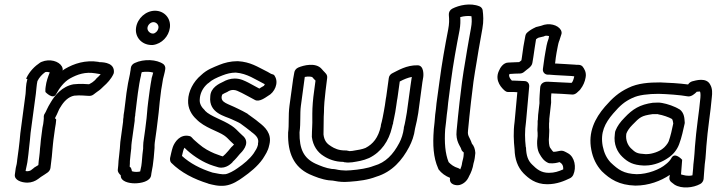

<svg xmlns="http://www.w3.org/2000/svg" viewBox="-20 -788 3139 841"><path d="M100 -442C92 -413 94 -394 92 -377L69 -204C67 -180 65 -161 62 -137C59 -118 57 -100 55 -85V-83C55 -77 52 -64 49 -52L45 -23C42 1 74 12 100 12C118 12 135 5 147 -4L159 -13C169 -19 179 -26 188 -32C194 -36 200 -44 201 -52C203 -69 205 -87 207 -102C208 -113 209 -123 210 -136C212 -151 212 -163 214 -175L221 -226C224 -239 225 -253 226 -262C226 -264 227 -267 221 -269L222 -273C232 -290 238 -310 243 -316C243 -317 245 -318 245 -319C259 -343 279 -364 305 -369C334 -372 356 -368 372 -368C378 -368 385 -370 391 -375C394 -378 401 -382 407 -387C418 -394 426 -402 434 -410C449 -423 467 -442 477 -464C479 -468 479 -473 479 -477C477 -519 419 -515 413 -516L412 -517C354 -526 305 -510 264 -486C260 -483 258 -482 254 -479C256 -485 254 -491 251 -497C238 -520 198 -532 162 -517C161 -516 157 -515 156 -514C132 -498 110 -476 96 -447C96 -446 95 -444 95 -442ZM144 -433C152 -449 164 -462 178 -472C184 -474 191 -473 198 -471C190 -451 183 -432 180 -408C178 -396 179 -387 179 -385C179 -385 212 -349 226 -376C240 -402 260 -429 286 -444C320 -463 354 -474 397 -467C407 -465 415 -464 421 -463C415 -456 410 -451 403 -445C398 -438 390 -431 384 -427C380 -424 373 -421 370 -419C356 -420 333 -422 305 -419H303C252 -410 220 -370 203 -341C187 -316 181 -297 177 -292C172 -286 171 -277 172 -271C172 -269 171 -261 171 -259C170 -249 169 -241 166 -229L159 -175C157 -157 157 -147 155 -135V-133C155 -125 153 -113 152 -102C150 -90 149 -76 148 -65C141 -61 135 -57 130 -54C129 -54 128 -52 128 -52L115 -42C114 -41 106 -38 102 -38C99 -38 95 -38 92 -39L94 -49C96 -60 100 -74 101 -86C104 -105 105 -120 107 -137C110 -161 112 -184 114 -206L137 -377C140 -401 140 -415 144 -433Z M534 -381C531 -359 527 -320 524 -300C523 -292 521 -286 521 -275C520 -270 519 -264 519 -254L507 -166C506 -157 506 -150 505 -138C503 -121 501 -95 499 -82V-80C499 -70 497 -55 496 -45C495 -34 502 -27 509 -20V-18C509 7 545 15 570 15C597 15 638 7 642 -20L643 -28C644 -37 647 -47 649 -61L651 -77C653 -90 654 -103 655 -116L657 -140V-142C657 -151 657 -158 658 -164L666 -221C668 -237 670 -256 672 -270L675 -295C677 -321 682 -364 686 -394C688 -409 692 -425 694 -442C696 -452 702 -470 704 -486C705 -494 702 -502 696 -507C667 -528 610 -531 570 -512C561 -508 554 -500 553 -490L552 -481C552 -478 550 -474 549 -463C543 -438 538 -409 534 -381ZM576 -667C570 -626 600 -593 640 -591H650C689 -596 719 -629 724 -666C730 -707 700 -741 659 -741C619 -741 582 -708 576 -667ZM584 -381C588 -408 592 -436 598 -459V-462C598 -464 601 -470 601 -472C618 -475 639 -474 651 -470C649 -460 646 -453 644 -445V-443C642 -430 638 -411 636 -394C632 -364 626 -322 624 -292L622 -270C620 -254 618 -235 616 -221L608 -164C607 -154 607 -144 607 -137L604 -112C603 -99 602 -88 601 -77L599 -61C598 -55 596 -47 594 -37C589 -36 584 -35 577 -35C571 -35 563 -36 558 -38C557 -43 555 -54 549 -57L548 -58C549 -68 549 -75 549 -83C551 -101 553 -125 555 -139V-142C555 -149 556 -157 557 -166L570 -259C570 -265 570 -271 571 -277C571 -278 572 -279 572 -280C572 -286 573 -292 574 -300C577 -322 581 -361 584 -381ZM626 -667C628 -680 640 -691 652 -691C665 -691 676 -679 674 -666C672 -653 662 -643 652 -641H648C636 -642 624 -654 626 -667Z M725 -96C724 -90 725 -80 730 -75C773 -32 830 -3 892 16C892 16 893 17 894 17C911 21 937 29 967 25C998 21 1026 2 1044 -11C1074 -32 1108 -59 1131 -92C1142 -110 1154 -126 1159 -151L1160 -155C1172 -204 1139 -233 1114 -252C1098 -266 1080 -277 1066 -288C1065 -288 1065 -290 1064 -290C1049 -299 1036 -305 1022 -312C976 -335 947 -338 951 -366C951 -367 952 -368 952 -369C952 -374 953 -375 975 -385C976 -385 977 -386 978 -387C985 -391 992 -394 1001 -394C1014 -394 1022 -389 1039 -381C1057 -371 1076 -362 1097 -350C1116 -340 1143 -361 1154 -368C1183 -383 1202 -425 1184 -454C1182 -459 1178 -462 1172 -463C1166 -464 1158 -471 1143 -478C1110 -494 1077 -517 1022 -520H1020C990 -520 963 -513 941 -504C915 -493 887 -484 861 -459C826 -430 805 -387 804 -349C802 -314 819 -285 840 -266C875 -229 934 -214 963 -194L964 -193C972 -188 980 -179 990 -169C996 -163 999 -160 1005 -155C1003 -152 996 -146 993 -143C983 -131 977 -123 967 -113L956 -103C946 -105 932 -112 919 -116C898 -125 874 -137 850 -158C839 -168 827 -177 821 -185C818 -188 815 -191 810 -192C769 -202 745 -166 737 -144C731 -126 728 -108 725 -96ZM777 -105C780 -120 784 -135 788 -141C817 -111 860 -83 895 -69C896 -69 897 -68 897 -68C908 -64 922 -59 937 -55C971 -47 996 -75 999 -78V-79C1012 -91 1021 -102 1030 -113C1038 -121 1076 -157 1049 -188C1048 -189 1048 -190 1047 -190C1039 -197 1035 -201 1029 -207C1021 -215 1009 -228 995 -237C955 -264 902 -278 878 -303L877 -305C863 -318 853 -334 855 -353C856 -377 867 -403 891 -423C892 -423 893 -424 893 -424C909 -439 927 -447 955 -458C973 -465 992 -470 1013 -470C1063 -466 1098 -440 1140 -419C1138 -415 1136 -412 1136 -412C1135 -412 1135 -411 1134 -411C1126 -407 1119 -402 1116 -400C1096 -411 1082 -418 1068 -426C1067 -426 1066 -427 1066 -427C1053 -433 1035 -444 1008 -444C988 -444 970 -437 958 -430C941 -422 902 -405 901 -365C893 -292 967 -279 994 -266C1008 -259 1022 -254 1033 -247C1050 -234 1065 -224 1078 -213C1079 -213 1080 -211 1080 -211C1105 -193 1115 -180 1110 -159V-154C1106 -138 1101 -132 1091 -116C1074 -92 1048 -70 1020 -51C1005 -40 981 -27 967 -25C953 -23 931 -28 911 -32C857 -49 812 -73 777 -105Z M1248 -325C1242 -280 1247 -242 1242 -207V-204C1240 -118 1267 -57 1335 -25C1360 -14 1389 -2 1422 2H1425C1427 2 1430 3 1437 3C1450 6 1471 9 1489 9C1499 9 1505 8 1509 8H1511C1553 5 1592 0 1628 -14C1698 -35 1742 -87 1772 -144C1784 -167 1794 -193 1798 -225C1804 -248 1808 -269 1812 -293L1828 -412C1829 -422 1831 -433 1833 -445C1836 -457 1838 -502 1809 -502C1760 -503 1723 -479 1700 -468C1691 -464 1684 -456 1683 -446L1672 -366C1671 -360 1670 -357 1670 -355L1666 -327C1663 -308 1660 -293 1656 -272L1652 -254C1650 -248 1648 -239 1648 -237V-235C1637 -185 1614 -157 1581 -140C1567 -134 1548 -131 1523 -127C1518 -127 1514 -126 1512 -126C1512 -126 1500 -128 1497 -129H1492C1464 -129 1446 -137 1429 -148L1428 -149C1411 -159 1400 -173 1397 -199C1397 -221 1398 -250 1398 -277L1399 -296C1399 -323 1402 -358 1406 -390L1413 -446C1415 -462 1405 -468 1396 -478L1389 -486C1363 -516 1309 -502 1286 -492C1277 -488 1270 -479 1269 -470L1264 -442ZM1298 -325C1304 -367 1309 -409 1315 -451C1334 -455 1347 -451 1348 -450L1355 -442L1362 -435L1356 -390C1351 -356 1348 -319 1348 -290V-271V-270C1349 -247 1346 -217 1346 -190V-188C1351 -149 1371 -121 1397 -105C1418 -91 1448 -79 1483 -79L1490 -77H1495C1495 -77 1495 -76 1504 -76C1513 -76 1517 -77 1518 -77H1522C1547 -81 1570 -84 1597 -96C1650 -122 1683 -170 1697 -230C1699 -239 1700 -243 1702 -248V-251L1706 -270C1710 -289 1713 -304 1716 -327L1719 -348C1721 -356 1721 -361 1722 -366L1731 -431C1750 -441 1767 -448 1784 -451L1783 -446C1782 -437 1780 -425 1778 -412L1762 -295C1757 -269 1755 -250 1749 -230V-227C1746 -202 1738 -179 1729 -162C1702 -111 1669 -76 1619 -62C1618 -62 1617 -61 1616 -61C1591 -51 1553 -45 1515 -42C1505 -42 1501 -41 1496 -41C1483 -41 1463 -43 1452 -46C1450 -46 1447 -47 1446 -47C1444 -47 1440 -48 1433 -48C1406 -52 1385 -61 1362 -71C1311 -95 1291 -134 1292 -208C1298 -252 1293 -288 1298 -325Z M1892 -336C1891 -318 1888 -301 1886 -284V-283C1884 -261 1883 -241 1880 -221V-219C1875 -154 1878 -98 1899 -51C1900 -50 1900 -47 1901 -46C1914 -29 1931 -17 1951 -9V-7C1947 22 1980 26 1994 22C2011 17 2026 5 2035 -17C2043 -31 2051 -51 2054 -72C2059 -87 2061 -105 2062 -117V-119C2061 -135 2056 -149 2047 -159C2037 -189 2027 -192 2030 -215V-216C2034 -257 2038 -299 2043 -341L2054 -431C2058 -461 2063 -487 2068 -518L2076 -567C2081 -598 2088 -632 2093 -663C2099 -696 2097 -722 2094 -744C2093 -750 2088 -757 2081 -760C2040 -777 1990 -765 1961 -750C1951 -745 1945 -734 1946 -723C1948 -700 1948 -684 1943 -658C1929 -586 1915 -508 1905 -431ZM1943 -338 1955 -431C1965 -508 1979 -584 1993 -656C1997 -679 1997 -696 1996 -713C2013 -718 2031 -719 2045 -717C2047 -701 2047 -687 2043 -665C2038 -634 2031 -602 2026 -569L2018 -520C2013 -489 2008 -463 2004 -431L1993 -341C1988 -299 1984 -256 1980 -215C1975 -169 1997 -147 2000 -136C2001 -133 2002 -129 2004 -127C2014 -116 2011 -125 2011 -112C2011 -102 2008 -90 2005 -79L2004 -74C2003 -63 1999 -54 1996 -46C1993 -49 1990 -51 1986 -52C1969 -57 1955 -67 1945 -78C1930 -115 1926 -164 1930 -222C1933 -244 1935 -265 1937 -285C1939 -302 1942 -320 1943 -338Z M2165 -477C2145 -433 2180 -400 2192 -390C2196 -387 2200 -385 2206 -385H2222C2229 -385 2236 -385 2246 -384C2242 -341 2238 -299 2234 -254C2228 -211 2230 -171 2234 -133C2235 -92 2247 -56 2273 -29C2295 -7 2325 19 2377 19C2420 19 2453 4 2476 -7C2481 -9 2488 -15 2491 -22C2506 -55 2497 -100 2469 -116L2460 -121L2454 -124C2437 -133 2425 -123 2404 -123C2400 -126 2396 -132 2389 -142C2386 -146 2382 -169 2385 -193V-195C2385 -206 2387 -215 2385 -229V-247C2386 -252 2386 -261 2386 -267L2388 -285C2390 -300 2392 -323 2394 -338V-343C2393 -353 2394 -365 2395 -379C2425 -378 2458 -376 2485 -374C2492 -373 2500 -376 2506 -381L2519 -393C2520 -394 2522 -396 2523 -398C2534 -412 2542 -430 2545 -448C2550 -472 2538 -488 2533 -495C2530 -500 2522 -504 2515 -504C2508 -504 2502 -504 2496 -505H2495C2469 -507 2440 -508 2411 -510L2412 -515C2414 -530 2415 -544 2418 -558C2422 -578 2425 -598 2429 -608C2429 -608 2430 -609 2430 -610L2439 -638C2441 -643 2440 -650 2437 -656C2424 -679 2385 -690 2350 -675L2330 -670C2329 -670 2326 -669 2325 -668C2312 -662 2300 -655 2290 -646C2285 -642 2282 -636 2281 -630C2275 -601 2270 -569 2266 -537L2264 -524C2262 -522 2260 -520 2254 -516C2237 -516 2220 -514 2207 -514C2185 -514 2171 -492 2165 -477ZM2211 -462 2212 -464C2229 -465 2242 -466 2258 -466C2265 -466 2273 -470 2278 -475C2286 -483 2310 -495 2312 -513L2316 -537C2320 -564 2324 -593 2328 -616C2332 -619 2336 -622 2339 -623L2360 -628C2362 -628 2364 -629 2365 -630C2368 -632 2377 -632 2385 -630L2383 -619C2375 -599 2372 -577 2369 -560C2366 -544 2364 -530 2362 -515L2358 -486C2356 -471 2368 -461 2379 -461H2386C2418 -458 2458 -457 2485 -455C2490 -454 2492 -454 2495 -454V-452C2493 -443 2489 -428 2483 -425C2449 -427 2412 -428 2382 -430H2375C2364 -430 2347 -424 2346 -403C2345 -384 2342 -359 2343 -336C2341 -318 2339 -299 2337 -284V-283L2336 -263L2335 -259V-246V-244L2334 -222V-217C2335 -210 2335 -202 2335 -192C2331 -165 2331 -132 2345 -111C2352 -99 2361 -84 2380 -75C2382 -74 2385 -73 2387 -73C2405 -71 2421 -75 2431 -78C2440 -72 2448 -66 2447 -46C2426 -37 2409 -31 2384 -31C2350 -31 2331 -47 2311 -67C2293 -84 2285 -106 2284 -142L2283 -144C2279 -180 2278 -213 2284 -254C2289 -307 2293 -357 2298 -409C2299 -423 2290 -433 2277 -433C2264 -433 2246 -435 2229 -435H2222C2211 -446 2208 -457 2211 -462Z M2570 -132C2577 -95 2592 -64 2616 -38C2652 -3 2692 23 2763 25C2821 25 2874 5 2914 -22L2912 -9C2911 -1 2916 7 2922 11L2935 21C2966 40 3016 35 3047 18C3055 14 3061 5 3062 -4L3064 -31C3065 -44 3066 -55 3067 -69L3070 -93C3072 -108 3072 -127 3074 -148C3078 -194 3080 -212 3086 -259C3091 -299 3095 -326 3098 -363C3100 -379 3101 -400 3091 -417C3074 -451 3026 -435 3013 -432C3006 -430 2999 -426 2994 -418C2957 -423 2906 -426 2872 -427C2824 -427 2774 -424 2732 -403C2690 -383 2663 -359 2630 -321C2586 -270 2555 -209 2570 -132ZM2620 -148C2609 -207 2629 -248 2666 -291C2697 -327 2716 -343 2750 -359H2751C2775 -372 2821 -377 2865 -377C2902 -376 2960 -372 2992 -366C3008 -363 3024 -378 3031 -385V-386C3039 -387 3044 -387 3046 -387C3048 -384 3049 -373 3048 -362V-361C3045 -326 3041 -299 3036 -259C3030 -212 3028 -192 3024 -146C3022 -123 3022 -106 3020 -93L3017 -66V-65C3017 -56 3015 -42 3014 -29L3013 -20C2991 -15 2975 -21 2963 -24C2965 -48 2966 -62 2968 -88C2968 -88 2935 -126 2920 -94C2916 -86 2904 -74 2897 -69C2871 -46 2817 -25 2769 -25C2711 -27 2688 -45 2655 -76C2637 -95 2626 -118 2620 -148ZM2673 -199C2667 -156 2684 -122 2706 -101C2731 -77 2754 -65 2798 -63H2807C2846 -63 2883 -80 2906 -96C2928 -110 2946 -132 2955 -157C2966 -186 2973 -220 2979 -247C2979 -250 2980 -253 2979 -255C2978 -268 2978 -293 2957 -309H2956C2936 -322 2903 -333 2880 -337C2866 -340 2853 -338 2843 -338H2840C2782 -330 2751 -310 2716 -273C2696 -253 2684 -235 2677 -218C2673 -210 2674 -204 2673 -199ZM2723 -199 2724 -204C2728 -214 2736 -227 2750 -241C2783 -275 2789 -281 2838 -288H2862C2863 -288 2863 -287 2864 -287C2880 -285 2912 -274 2923 -267C2925 -265 2927 -262 2929 -247C2924 -222 2917 -191 2909 -169C2906 -160 2891 -142 2883 -137C2869 -125 2837 -113 2813 -113H2806C2770 -115 2764 -119 2743 -139C2730 -152 2720 -174 2723 -199Z"/></svg>

Font: Hussar Pisanka
Style: OutKur
Weight: 400
Designer: Robert Jablonski
Foundry: Cannot Into Space Fonts
Version: Version 1.070